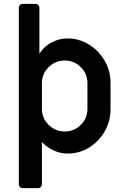

<svg xmlns="http://www.w3.org/2000/svg" viewBox="-20 -786 654 999"><path d="M78 172V-745Q78 -754 84 -760Q90 -766 99 -766H164Q173 -766 179 -760Q185 -754 185 -745V-507Q211 -546 249.5 -566Q288 -586 332 -586Q391 -586 442.5 -554.5Q494 -523 524.5 -470Q555 -417 555 -356V-217Q555 -156 525 -103Q495 -50 444 -18.5Q393 13 332 13Q295 13 260.5 -2.5Q226 -18 198 -47V172Q198 181 192 187Q186 193 177 193H99Q90 193 84 187Q78 181 78 172ZM435 -220V-353Q435 -402 400.5 -436.5Q366 -471 317 -471Q268 -471 233 -436.5Q198 -402 198 -353V-220Q198 -171 233 -136.5Q268 -102 317 -102Q366 -102 400.5 -136.5Q435 -171 435 -220Z"/></svg>

Font: Miriam Libre
Style: Bold
Weight: 700
Designer: Michal Sahar
Foundry: Hagilda
Version: Version 1.001